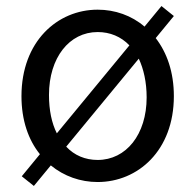

<svg xmlns="http://www.w3.org/2000/svg" viewBox="-20 -589 646 635"><path d="M439 -395C455 -361 465 -317 465 -267C465 -144 397 -60 303 -60C262 -60 226 -75 199 -104ZM168 -148C151 -182 142 -224 142 -275C142 -398 209 -483 303 -483C344 -483 380 -468 408 -439ZM555 -536 514 -569 458 -501C415 -538 360 -557 303 -557C170 -557 51 -452 51 -271C51 -191 74 -126 112 -79L52 -6L92 26L148 -42C192 -6 246 13 303 13C436 13 555 -91 555 -271C555 -351 532 -415 495 -463Z"/></svg>

Font: Squished Noto Sans CJK JP Regular
Style: Regular
Weight: 400
Designer: Ryoko NISHIZUKA (kana & ideographs); Paul D. Hunt (Latin, Greek & Cyrillic); Wenlong ZHANG (bopomofo); Sandoll Communica
Foundry: Adobe Systems Incorporated
Version: Version 1.004;PS 1.004;hotconv 1.0.82;makeotf.lib2.5.63406